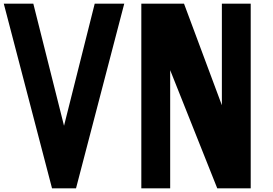

<svg xmlns="http://www.w3.org/2000/svg" viewBox="-28 -1020 1478 1040"><path d="M253.8 0H383.8L645 -1000H485L318.8 -338.8L152.5 -1000H-7.5Z M737.5 0H893.8V-640L1148.8 0H1330V-1000H1173.8V-450L968.8 -1000H737.5Z"/></svg>

Font: Basalte Marquee
Style: Regular
Weight: 400
Designer: Ange Degheest & Benjamin Gomez & Eugénie Bidaut
Foundry: Velvetyne Type Foundry
Version: Version 1.000;FEAKit 1.0